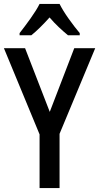

<svg xmlns="http://www.w3.org/2000/svg" viewBox="-20 -1011 506 980"><path d="M234 -440 359 -765H466L284 -328V-51H182V-325L0 -765H108ZM284 -991Q301 -957 330.5 -915.5Q360 -874 387 -842V-831H327Q305 -849 280.5 -872Q256 -895 233 -922Q209 -895 184.5 -871Q160 -847 140 -831H80V-842Q106 -875 136 -917Q166 -959 182 -991Z"/></svg>

Font: Noto Sans Tamil UI Condensed Medium
Style: Regular
Weight: 500
Width: 3
Designer: Jelle Bosma - Monotype Design Team
Foundry: Monotype Imaging Inc.
Version: Version 2.004; ttfautohint (v1.8.4.7-5d5b)